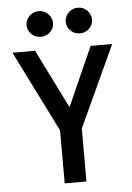

<svg xmlns="http://www.w3.org/2000/svg" viewBox="-56 -846 612 888"><g transform="rotate(-5 250.0 -402.0)"><path d="M208 0V-246L20 -623H125L261 -349L383 -623H483L309 -246V0ZM157 -685Q132 -685 114 -702.5Q96 -720 96 -744Q96 -768 114 -786Q132 -804 157 -804Q184 -804 201.5 -785.5Q219 -767 219 -744Q219 -720 201 -702.5Q183 -685 157 -685ZM339 -685Q314 -685 296 -702Q278 -719 278 -744Q278 -769 296 -786.5Q314 -804 339 -804Q366 -804 383 -785.5Q400 -767 400 -744Q400 -720 382.5 -702.5Q365 -685 339 -685Z"/></g></svg>

Font: Inconsolata SemiBold
Style: Regular
Weight: 600
Monospace: yes
Designer: Raph Levien, Cyreal, Brenton Simpson
Foundry: Raph Levien, Cyreal, Google
Version: Version 3.100; ttfautohint (v1.8.4.7-5d5b)